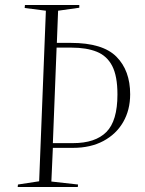

<svg xmlns="http://www.w3.org/2000/svg" viewBox="-20 -750 583 770"><path d="M51 0 52 -10 137 -23 164 -707 79 -718 80 -730H298V-719L213 -707L208 -578H264Q392 -578 447 -522.5Q502 -467 502 -372Q502 -309 474 -260.5Q446 -212 394.5 -184.5Q343 -157 273 -157H192L186 -22L293 -10L292 0ZM192 -176H273Q362 -176 406.5 -220.5Q451 -265 451 -371Q451 -445 430 -485.5Q409 -526 368 -542.5Q327 -559 267 -559H207Z"/></svg>

Font: Display Extralight
Style: Italic
Weight: 200
Italic angle: -2°
Designer: Latin by Veronika Burian and Jose Scaglione. Greek by Irene Vlachou. Cyrillic by Vera Evstafieva
Foundry: TypeTogether
Version: Version 3.002